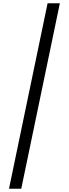

<svg xmlns="http://www.w3.org/2000/svg" viewBox="-20 -886 421 1174"><path d="M346 -866 110 268H35L271 -866Z"/></svg>

Font: Noto Sans Telugu UI ExtraCondensed
Style: Regular
Weight: 400
Width: 2
Designer: Jelle Bosma - Monotype Design Team
Foundry: Monotype Imaging Inc.
Version: Version 2.005